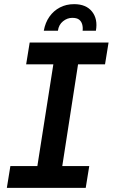

<svg xmlns="http://www.w3.org/2000/svg" viewBox="-20 -905 543 925"><path d="M13 0 30 -105H160L237 -595H106L123 -700H503L486 -595H356L280 -105H410L393 0ZM191 -757Q198 -796 218 -824.5Q238 -853 268.5 -869Q299 -885 337 -885Q395 -885 423.5 -849Q452 -813 442 -757H378Q380 -773 376 -787.5Q372 -802 361 -810.5Q350 -819 328 -819Q304 -819 283.5 -802.5Q263 -786 259 -757Z"/></svg>

Font: MuseoModerno Medium
Style: Italic
Weight: 500
Italic angle: -9°
Designer: Pablo Cosgaya, Héctor Gatti, Marcela Romero, and the Authors of The MuseoModerno Project.
Foundry: Omnibus-Type Team
Version: Version 1.003